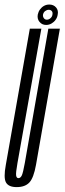

<svg xmlns="http://www.w3.org/2000/svg" viewBox="-44 -798 277 824"><path d="M27.5 5Q63.5 5 82 -14.8Q100.5 -34.5 110.5 -90.5L213 -675H163.5L62.5 -98.5Q55 -56.5 49.5 -45Q44 -33.5 35 -33.5Q27 -33.5 25.2 -45Q23.5 -56.5 31 -98.5L133.5 -675H84L-19 -90.5Q-29.5 -34.5 -18.2 -14.8Q-7 5 27.5 5ZM154 -691Q166.5 -691 177.2 -697.2Q188 -703.5 195 -713.5Q202 -723.5 203.5 -735Q207.5 -753 196.8 -765.8Q186 -778.5 167.5 -778.5Q155 -778.5 144.8 -772.8Q134.5 -767 127.5 -757.2Q120.5 -747.5 118 -735Q115 -716.5 125.8 -703.8Q136.5 -691 154 -691ZM157 -713.5Q149 -713.5 144.2 -720Q139.5 -726.5 140.5 -735Q142.5 -745 149.8 -750.5Q157 -756 165 -756Q173.5 -756 178.2 -750.5Q183 -745 181 -735Q180 -726.5 172.8 -720Q165.5 -713.5 157 -713.5Z"/></svg>

Font: Anybody UltraCondensed Light
Style: Italic
Weight: 300
Width: 1
Italic angle: -10°
Version: Version 1.113;gftools[0.9.25]